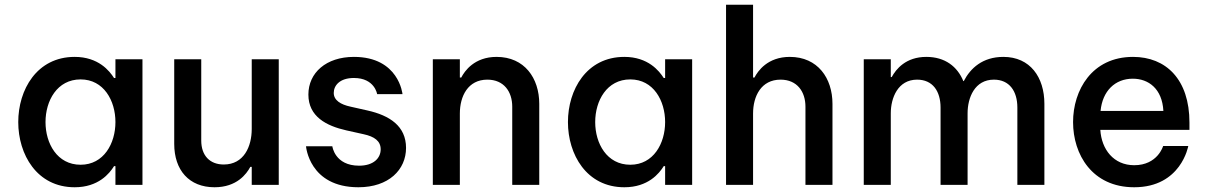

<svg xmlns="http://www.w3.org/2000/svg" viewBox="-20 -780 5095 810"><path d="M295 -540C135 -540 57 -401 57 -265C57 -129 135 10 295 10C395 10 442 -48 461 -79H467V0H581V-530H467V-451H461C442 -481 395 -540 295 -540ZM320 -445C418 -445 467 -355 467 -265C467 -175 418 -85 320 -85C221 -85 172 -175 172 -265C172 -355 221 -445 320 -445Z M885 10C979 10 1020 -46 1036 -76H1042V0H1156V-530H1042V-236C1042 -162 1009 -86 924 -86C865 -86 829 -124 829 -187V-530H715V-173C715 -62 778 10 885 10Z M1492 10C1620 10 1693 -64 1693 -156C1693 -248 1624 -293 1530 -314L1459 -330C1417 -339 1388 -357 1388 -388C1388 -419 1413 -451 1473 -451C1561 -451 1571 -383 1571 -383H1678C1678 -383 1663 -540 1473 -540C1356 -540 1281 -473 1281 -381C1281 -288 1357 -249 1441 -230L1513 -214C1560 -204 1586 -185 1586 -150C1586 -113 1556 -81 1495 -81C1392 -81 1382 -163 1382 -163H1271C1271 -163 1284 10 1492 10Z M1920 0V-301C1920 -374 1954 -444 2036 -444C2106 -444 2141 -393 2141 -330V0H2255V-342C2255 -450 2193 -540 2075 -540C1981 -540 1940 -480 1926 -453H1920V-530H1806V0Z M2614 -540C2454 -540 2376 -401 2376 -265C2376 -129 2454 10 2614 10C2714 10 2761 -48 2780 -79H2786V0H2900V-530H2786V-451H2780C2761 -481 2714 -540 2614 -540ZM2639 -445C2737 -445 2786 -355 2786 -265C2786 -175 2737 -85 2639 -85C2540 -85 2491 -175 2491 -265C2491 -355 2540 -445 2639 -445Z M3157 0V-301C3157 -374 3191 -444 3273 -444C3343 -444 3378 -393 3378 -330V0H3492V-342C3492 -450 3430 -540 3312 -540C3218 -540 3177 -480 3163 -453H3157V-760H3043V0Z M3738 0V-302C3738 -367 3768 -444 3849 -444C3915 -444 3948 -395 3948 -326V0H4062V-302C4062 -368 4092 -444 4173 -444C4238 -444 4272 -396 4272 -326V0H4386V-342C4386 -454 4326 -540 4213 -540C4125 -540 4074 -492 4046 -438H4044C4019 -499 3967 -540 3888 -540C3801 -540 3760 -488 3742 -455H3738V-530H3624V0Z M4765 10C4963 10 4993 -164 4993 -164H4887C4887 -164 4864 -83 4765 -83C4678 -83 4627 -150 4622 -232H4998V-263C4998 -445 4899 -540 4760 -540C4586 -540 4507 -399 4507 -265C4507 -129 4587 10 4765 10ZM4623 -312C4631 -396 4684 -448 4759 -448C4825 -448 4883 -406 4888 -312Z"/></svg>

Font: Be Vietnam Pro Medium
Style: Regular
Weight: 500
Designer: Lam Bao, Tony Le, Vietanh Nguyen
Foundry: Yellow Type Foundry
Version: Version 1.002